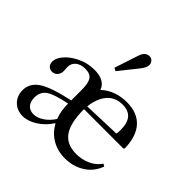

<svg xmlns="http://www.w3.org/2000/svg" viewBox="-213 -1056 1262 1262"><g transform="rotate(45 418.0 -424.5)"><path d="M170 10Q117 10 83 -24Q49 -58 49 -111Q49 -177 110.5 -217Q172 -257 323 -289V-387Q323 -450 305 -476Q287 -502 243 -502Q200 -502 175 -481.5Q150 -461 150 -426Q150 -420 151 -408Q152 -396 152 -391Q152 -366 137.5 -349.5Q123 -333 100 -333Q80 -333 67 -346Q54 -359 54 -381Q54 -414 83.5 -449Q113 -484 162 -509Q222 -540 289 -540Q386 -540 410 -474Q482 -540 590 -540Q688 -540 740.5 -482.5Q793 -425 795 -314L788 -308H423Q423 -181 464.5 -122Q506 -63 595 -63Q644 -63 687 -81Q730 -99 755 -130L767 -145L784 -135L778 -121Q752 -60 694 -25Q636 10 563 10Q495 10 441.5 -21Q388 -52 358 -108H354Q319 -54 268 -22Q217 10 170 10ZM581 -509Q515 -509 475 -464Q435 -419 425 -336L687 -345Q690 -355 690 -385Q690 -509 581 -509ZM212 -49Q246 -49 282.5 -73.5Q319 -98 344 -138Q323 -190 323 -260Q217 -239 177.5 -212Q138 -185 138 -133Q138 -93 157.5 -71Q177 -49 212 -49ZM393 -631 372 -642 428 -812Q444 -859 483 -859Q499 -859 510.5 -846.5Q522 -834 522 -816Q522 -792 492 -755Z"/></g></svg>

Font: Libre Caslon Text
Style: Regular
Weight: 400
Designer: Pablo Impallari, Rodrigo Fuenzalida
Foundry: Pablo Impallari, Rodrigo Fuenzalida
Version: Version 1.002